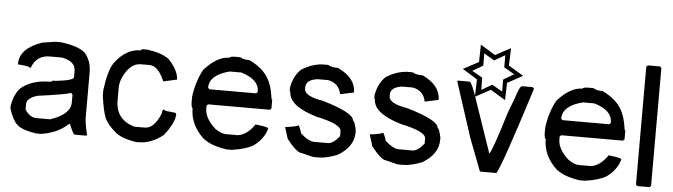

<svg xmlns="http://www.w3.org/2000/svg" viewBox="-45 -864 3646 1040"><g transform="rotate(5 1778.0 -344.5)"><path d="M235.4 -503.9H266.6Q358.4 -492.2 396.5 -460.9Q435.5 -418 434.6 -351.6V-114.3Q434.6 -77.1 450.2 -15.6L446.3 -11.7H383.8Q375 -11.7 352.5 -67.4H348.6Q290 -12.7 200.2 0H176.8Q92.8 -11.7 67.4 -40Q43.9 -61.5 24.4 -122.1V-140.6Q36.1 -202.1 67.4 -235.4Q125 -286.1 231.4 -286.1L239.3 -293H254.9Q352.5 -303.7 352.5 -321.3V-356.4Q352.5 -407.2 278.3 -421.9H211.9Q139.6 -421.9 114.3 -351.6H110.4Q104.5 -360.4 43.9 -364.3V-368.2Q43.9 -451.2 165 -493.2ZM106.4 -153.3V-125Q131.8 -82 172.9 -83H243.2Q352.5 -119.1 352.5 -183.6V-226.6L344.7 -235.4Q311.5 -223.6 165 -204.1Q106.4 -187.5 106.4 -153.3Z M707 -504.9H735.4Q810.5 -495.1 852.5 -465.8Q906.2 -411.1 910.2 -357.4L835.9 -340.8Q801.8 -422.9 753.9 -422.9H707Q648.4 -422.9 610.4 -340.8Q598.6 -310.5 598.6 -287.1V-215.8Q598.6 -114.3 700.2 -83H757.8Q809.6 -83 843.8 -168.9Q843.8 -188.5 852.5 -189.5Q860.4 -181.6 886.7 -180.7L918 -176.8L921.9 -166Q916 -116.2 864.3 -51.8Q799.8 -1 731.4 -1H718.8Q637.7 -12.7 602.5 -43.9Q561.5 -78.1 543 -115.2Q527.3 -155.3 516.6 -236.3V-266.6Q531.2 -376 559.6 -416Q620.1 -498 700.2 -498Z M1210 -507.8H1241.2Q1256.8 -496.1 1292 -496.1Q1383.8 -452.1 1409.2 -378.9Q1420.9 -352.5 1428.7 -296.9L1432.6 -293V-246.1L1424.8 -238.3H1088.9L1081.1 -230.5V-214.8Q1081.1 -162.1 1139.6 -109.4Q1173.8 -85.9 1198.2 -85.9H1264.6Q1314.5 -93.8 1354.5 -152.3Q1424.8 -144.5 1424.8 -136.7Q1410.2 -80.1 1354.5 -39.1Q1317.4 -15.6 1238.3 -3.9H1210Q1126 -15.6 1081.1 -50.8Q1006.8 -120.1 1006.8 -210.9Q1001 -210.9 999 -238.3V-273.4Q1010.7 -358.4 1045.9 -421.9Q1115.2 -500 1182.6 -500Q1182.6 -506.8 1210 -507.8ZM1081.1 -328.1 1088.9 -320.3H1342.8L1350.6 -328.1V-332Q1350.6 -396.5 1252.9 -425.8H1190.4Q1081.1 -398.4 1081.1 -328.1Z M1687 -507.8H1718.3Q1734.9 -496.1 1772.9 -496.1Q1870.6 -450.2 1870.6 -371.1L1796.4 -355.5Q1784.7 -414.1 1726.1 -425.8H1667.5Q1606 -417 1605 -378.9V-367.2Q1605 -328.1 1706.5 -311.5Q1878.4 -260.7 1878.4 -218.8Q1887.2 -218.8 1897.9 -168V-156.2Q1897.9 -78.1 1812 -27.3Q1750.5 -3.9 1714.4 -3.9H1680.2L1616.7 -19.5Q1589.4 -19.5 1534.7 -89.8L1515.1 -152.3Q1579.6 -160.2 1585.4 -168Q1591.3 -168 1605 -125Q1647.9 -85.9 1680.2 -85.9H1753.4Q1781.7 -85.9 1815.9 -128.9V-156.2Q1815.9 -194.3 1680.2 -222.7Q1527.8 -267.6 1526.9 -343.8L1522.9 -347.7V-367.2Q1533.7 -430.7 1573.7 -468.8Q1628.4 -503.9 1687 -507.8Z M2147 -507.8H2178.2Q2194.8 -496.1 2232.9 -496.1Q2330.6 -450.2 2330.6 -371.1L2256.3 -355.5Q2244.6 -414.1 2186 -425.8H2127.4Q2065.9 -417 2064.9 -378.9V-367.2Q2064.9 -328.1 2166.5 -311.5Q2338.4 -260.7 2338.4 -218.8Q2347.2 -218.8 2357.9 -168V-156.2Q2357.9 -78.1 2272 -27.3Q2210.4 -3.9 2174.3 -3.9H2140.1L2076.7 -19.5Q2049.3 -19.5 1994.6 -89.8L1975.1 -152.3Q2039.6 -160.2 2045.4 -168Q2051.3 -168 2064.9 -125Q2107.9 -85.9 2140.1 -85.9H2213.4Q2241.7 -85.9 2275.9 -128.9V-156.2Q2275.9 -194.3 2140.1 -222.7Q1987.8 -267.6 1986.8 -343.8L1982.9 -347.7V-367.2Q1993.7 -430.7 2033.7 -468.8Q2088.4 -503.9 2147 -507.8Z M2669.4 -446.3V-511.7L2726.1 -544.9L2669.4 -578.1V-643.6L2611.8 -610.4L2555.2 -643.6V-577.1L2498.5 -543.9L2555.2 -511.7L2556.2 -445.3L2612.8 -478.5ZM2689 -401.4 2607.9 -450.2 2524.9 -405.3 2527.8 -500 2446.8 -549.8 2530.8 -594.7 2532.7 -689.5 2613.8 -639.6 2696.8 -684.6 2693.8 -589.8 2774.9 -541 2691.9 -495.1Z M2488.8 -484.4Q2501.5 -484.4 2539.6 -367.2L2629.4 -105.5Q2643.1 -116.2 2710.4 -335.9L2738.8 -410.2Q2762.2 -484.4 2773.9 -484.4H2832.5L2840.3 -476.6Q2695.8 -21.5 2676.3 -3.9H2587.4L2520 -179.7L2422.4 -480.5L2426.3 -484.4Z M3129.9 -507.8H3161.1Q3176.8 -496.1 3211.9 -496.1Q3303.7 -452.1 3329.1 -378.9Q3340.8 -352.5 3348.6 -296.9L3352.5 -293V-246.1L3344.7 -238.3H3008.8L3001 -230.5V-214.8Q3001 -162.1 3059.6 -109.4Q3093.8 -85.9 3118.2 -85.9H3184.6Q3234.4 -93.8 3274.4 -152.3Q3344.7 -144.5 3344.7 -136.7Q3330.1 -80.1 3274.4 -39.1Q3237.3 -15.6 3158.2 -3.9H3129.9Q3045.9 -15.6 3001 -50.8Q2926.8 -120.1 2926.8 -210.9Q2920.9 -210.9 2918.9 -238.3V-273.4Q2930.7 -358.4 2965.8 -421.9Q3035.2 -500 3102.5 -500Q3102.5 -506.8 3129.9 -507.8ZM3001 -328.1 3008.8 -320.3H3262.7L3270.5 -328.1V-332Q3270.5 -396.5 3172.9 -425.8H3110.4Q3001 -398.4 3001 -328.1Z M3443.4 -656.2H3509.8L3517.6 -648.4V-7.8L3509.8 0H3443.4L3435.5 -7.8V-648.4Z"/></g></svg>

Font: Dehalvi Khush Khat
Style: Regular
Weight: 400
Version: Version 002.500